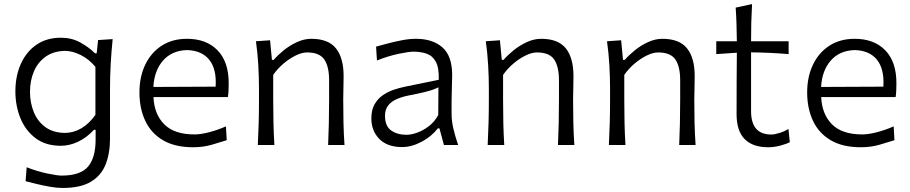

<svg xmlns="http://www.w3.org/2000/svg" viewBox="-20 -722 4533 956"><path d="M292 213.9Q263.2 213.9 228.5 207.8Q193.8 201.7 161.6 193.8Q129.4 186 107.4 180.2L112.8 110.8Q166.5 131.8 216.3 142.1Q266.1 152.3 286.6 152.3Q380.4 152.3 418.2 107.7Q456.1 63 456.1 -26.9V-75.7H447.8Q411.1 -36.1 368.4 -16.1Q325.7 3.9 282.7 3.9Q207.5 3.9 157.2 -33.9Q106.9 -71.8 81.8 -133.3Q56.6 -194.8 56.6 -266.6Q56.6 -342.8 83.5 -403.3Q110.4 -463.9 161.1 -499Q211.9 -534.2 283.7 -534.2Q336.9 -534.2 379.9 -510.5Q422.9 -486.8 453.1 -456.5H461.4L468.3 -522.5L541 -527.3Q534.7 -466.3 531.2 -404.3Q527.8 -342.3 527.8 -283.7V-31.7Q527.8 42 505.6 97.4Q483.4 152.8 431.9 183.3Q380.4 213.9 292 213.9ZM302.2 -60.1Q391.1 -61 455.1 -149.9V-389.2Q422.9 -427.7 382.1 -448Q341.3 -468.3 303.7 -468.8Q245.6 -467.3 206.8 -439.5Q168 -411.6 148.7 -366Q129.4 -320.3 129.4 -264.6Q129.4 -211.4 147.7 -165.3Q166 -119.1 204.3 -90.3Q242.7 -61.5 302.2 -60.1Z M941.9 11.2Q850.6 11.2 791.3 -23.9Q731.9 -59.1 703.1 -120.8Q674.3 -182.6 674.3 -261.7Q674.3 -339.4 703.1 -399.7Q731.9 -460 784.9 -494.4Q837.9 -528.8 911.1 -528.8Q1007.3 -528.8 1063 -471.7Q1118.7 -414.6 1118.7 -308.1Q1118.7 -288.1 1117.9 -271.2Q1117.2 -254.4 1114.7 -238.8H744.1Q748 -152.8 798.1 -102.8Q848.1 -52.7 948.2 -52.7Q980 -52.7 1022 -63.7Q1064 -74.7 1105 -92.8L1108.9 -23.9Q1078.6 -14.2 1035.2 -1.5Q991.7 11.2 941.9 11.2ZM1053.7 -290.5Q1059.1 -377.9 1022.2 -424.1Q985.4 -470.2 912.1 -472.7Q835.9 -470.7 792 -420.7Q748 -370.6 743.7 -289.1Z M1263.7 0Q1266.6 -57.6 1268.1 -111.1Q1269.5 -164.6 1269.5 -228.5V-280.8Q1269.5 -337.4 1266.1 -397.5Q1262.7 -457.5 1254.4 -516.6L1324.7 -521.5L1334 -423.8H1342.8Q1362.3 -446.8 1392.3 -471.2Q1422.4 -495.6 1458.3 -512.2Q1494.1 -528.8 1530.3 -528.8Q1614.7 -528.8 1652.8 -481.2Q1690.9 -433.6 1690.9 -343.3Q1690.9 -310.1 1689.9 -280.8Q1689 -251.5 1689 -228.5Q1689 -164.6 1690.2 -111.1Q1691.4 -57.6 1695.3 0H1613.8Q1616.2 -57.6 1617.4 -110.8Q1618.7 -164.1 1618.7 -226.1V-322.3Q1618.7 -390.6 1594.7 -425.8Q1570.8 -460.9 1508.8 -460.9Q1483.9 -460.9 1453.1 -446Q1422.4 -431.2 1392.3 -406Q1362.3 -380.9 1340.3 -349.1V-226.1Q1340.3 -164.1 1341.6 -110.8Q1342.8 -57.6 1346.2 0Z M1982.4 10.3Q1908.7 10.3 1868.9 -30Q1829.1 -70.3 1829.1 -132.3Q1829.1 -174.3 1844.7 -202.1Q1860.4 -230 1885.3 -247.3Q1910.2 -264.6 1938.7 -274.4Q1967.3 -284.2 1993.2 -289.6L2164.6 -324.7Q2166.5 -384.3 2150.1 -414.3Q2133.8 -444.3 2104.5 -454.6Q2075.2 -464.8 2038.1 -464.8Q2016.6 -464.8 1965.1 -454.1Q1913.6 -443.4 1856.9 -420.9L1852.5 -489.7Q1876.5 -496.6 1910.6 -505.6Q1944.8 -514.6 1981.7 -521.7Q2018.6 -528.8 2051.3 -528.8Q2134.3 -528.8 2182.9 -486.1Q2231.4 -443.4 2231.4 -348.1Q2231.4 -325.2 2230 -289.6Q2228.5 -253.9 2228.5 -220.2V-153.8Q2228.5 -120.1 2237.3 -82Q2246.1 -43.9 2261.2 0H2190.4L2168 -83H2160.2Q2128.4 -42 2078.9 -15.9Q2029.3 10.3 1982.4 10.3ZM2003.9 -50.8Q2027.3 -50.8 2057.4 -61.5Q2087.4 -72.3 2115.7 -94Q2144 -115.7 2162.1 -149.4L2163.1 -287.1Q2154.3 -282.7 2139.9 -277.1Q2125.5 -271.5 2097.7 -264.4Q2069.8 -257.3 2020 -247.6Q1987.3 -241.7 1959.2 -230.2Q1931.2 -218.8 1914.1 -198.5Q1897 -178.2 1897 -145.5Q1897 -94.2 1927.5 -72.5Q1958 -50.8 2003.9 -50.8Z M2408.2 0Q2411.1 -57.6 2412.6 -111.1Q2414.1 -164.6 2414.1 -228.5V-280.8Q2414.1 -337.4 2410.6 -397.5Q2407.2 -457.5 2398.9 -516.6L2469.2 -521.5L2478.5 -423.8H2487.3Q2506.8 -446.8 2536.9 -471.2Q2566.9 -495.6 2602.8 -512.2Q2638.7 -528.8 2674.8 -528.8Q2759.3 -528.8 2797.4 -481.2Q2835.4 -433.6 2835.4 -343.3Q2835.4 -310.1 2834.5 -280.8Q2833.5 -251.5 2833.5 -228.5Q2833.5 -164.6 2834.7 -111.1Q2835.9 -57.6 2839.8 0H2758.3Q2760.7 -57.6 2762 -110.8Q2763.2 -164.1 2763.2 -226.1V-322.3Q2763.2 -390.6 2739.3 -425.8Q2715.3 -460.9 2653.3 -460.9Q2628.4 -460.9 2597.7 -446Q2566.9 -431.2 2536.9 -406Q2506.8 -380.9 2484.9 -349.1V-226.1Q2484.9 -164.1 2486.1 -110.8Q2487.3 -57.6 2490.7 0Z M3011.7 0Q3014.6 -57.6 3016.1 -111.1Q3017.6 -164.6 3017.6 -228.5V-280.8Q3017.6 -337.4 3014.2 -397.5Q3010.7 -457.5 3002.4 -516.6L3072.8 -521.5L3082 -423.8H3090.8Q3110.4 -446.8 3140.4 -471.2Q3170.4 -495.6 3206.3 -512.2Q3242.2 -528.8 3278.3 -528.8Q3362.8 -528.8 3400.9 -481.2Q3439 -433.6 3439 -343.3Q3439 -310.1 3438 -280.8Q3437 -251.5 3437 -228.5Q3437 -164.6 3438.2 -111.1Q3439.5 -57.6 3443.4 0H3361.8Q3364.3 -57.6 3365.5 -110.8Q3366.7 -164.1 3366.7 -226.1V-322.3Q3366.7 -390.6 3342.8 -425.8Q3318.8 -460.9 3256.8 -460.9Q3231.9 -460.9 3201.2 -446Q3170.4 -431.2 3140.4 -406Q3110.4 -380.9 3088.4 -349.1V-226.1Q3088.4 -164.1 3089.6 -110.8Q3090.8 -57.6 3094.2 0Z M3804.7 11.2Q3728 11.2 3687.7 -29.5Q3647.5 -70.3 3647.5 -154.3Q3647.5 -240.2 3647.9 -319.6Q3648.4 -398.9 3648.9 -459.5L3546.4 -452.6V-516.6H3648.9Q3648.4 -561.5 3647.2 -601.3Q3646 -641.1 3643.1 -684.1L3724.6 -701.7Q3721.7 -649.9 3720.7 -608.6Q3719.7 -567.4 3719.7 -516.6H3906.7V-452.6Q3860.4 -456.5 3813 -458.7Q3765.6 -460.9 3719.7 -461.4V-168.5Q3719.7 -52.2 3820.3 -52.2Q3836.9 -52.2 3861.8 -60.1Q3886.7 -67.9 3905.8 -80.1L3912.6 -13.7Q3897.5 -5.9 3866.5 2.7Q3835.4 11.2 3804.7 11.2Z M4266.6 11.2Q4175.3 11.2 4116 -23.9Q4056.6 -59.1 4027.8 -120.8Q3999 -182.6 3999 -261.7Q3999 -339.4 4027.8 -399.7Q4056.6 -460 4109.6 -494.4Q4162.6 -528.8 4235.8 -528.8Q4332 -528.8 4387.7 -471.7Q4443.4 -414.6 4443.4 -308.1Q4443.4 -288.1 4442.6 -271.2Q4441.9 -254.4 4439.5 -238.8H4068.8Q4072.8 -152.8 4122.8 -102.8Q4172.9 -52.7 4272.9 -52.7Q4304.7 -52.7 4346.7 -63.7Q4388.7 -74.7 4429.7 -92.8L4433.6 -23.9Q4403.3 -14.2 4359.9 -1.5Q4316.4 11.2 4266.6 11.2ZM4378.4 -290.5Q4383.8 -377.9 4346.9 -424.1Q4310.1 -470.2 4236.8 -472.7Q4160.6 -470.7 4116.7 -420.7Q4072.8 -370.6 4068.4 -289.1Z"/></svg>

Font: Pinar-DS3-FD Regular
Style: Regular
Weight: 400
Designer: Amin Abedi
Version: Version 3.000